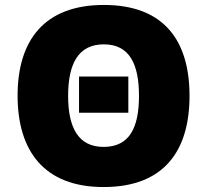

<svg xmlns="http://www.w3.org/2000/svg" viewBox="-20 -745 837 775"><path d="M745 -358C745 -580 643 -725 399 -725C158 -725 51 -581 51 -359C51 -136 158 10 398 10C643 10 745 -137 745 -358ZM255 -358C255 -486 295 -566 399 -566C503 -566 541 -486 541 -358C541 -230 503 -152 398 -152C296 -152 255 -230 255 -358ZM498 -436H299V-290H498Z"/></svg>

Font: Noto Sans UI Black
Style: Regular
Weight: 900
Designer: Monotype Design Team
Foundry: Monotype Imaging Inc.
Version: Version 1.901